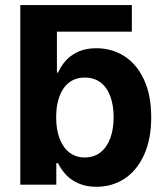

<svg xmlns="http://www.w3.org/2000/svg" viewBox="-20 -727 651 756"><path d="M499.2 -602.2H145.1V-707H499.2ZM59.9 -707H204.1V-441.3H208.7Q210.3 -443.8 211.3 -446.1Q212.2 -448.4 213.2 -450.9Q226.7 -476 245.1 -494.5Q263.4 -513 291.9 -525Q320.3 -537.1 359.3 -537.1Q419.6 -537.1 468.7 -506.4Q517.7 -475.7 546.6 -414.2Q575.4 -352.8 575.4 -264.8Q575.4 -178.9 547.1 -116.9Q518.8 -55 470 -23.2Q421.2 8.5 359.2 8.5Q320.8 8.5 291.3 -4Q261.9 -16.5 243.3 -35.3Q224.8 -54.1 211.7 -78.3L208.7 -84.4H201.7V0H59.9ZM313.9 -107Q350 -107 375.5 -127Q401.1 -147 414.2 -182.8Q427.4 -218.5 427.4 -265.6Q427.4 -312.3 414.4 -347.6Q401.5 -382.9 375.9 -402.3Q350.4 -421.6 313.9 -421.6Q278.2 -421.6 253 -402.7Q227.9 -383.8 214.5 -348.7Q201.1 -313.6 201.1 -265.6Q201.1 -217.7 214.5 -181.9Q227.9 -146.2 253.3 -126.6Q278.6 -107 313.9 -107Z"/></svg>

Font: Pretendard GOV Variable
Style: Regular
Weight: 400
Designer: Base glyphs from Inter by Rasmus Andersson; Hangul glyphs from Noto Sans CJK(Source Han Sans) by Jang Soo-young and Kang
Foundry: Kil Hyung-jin
Version: Version 1.307;Glyphs 3.2 (3192)